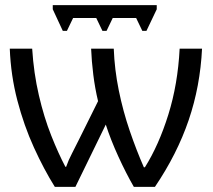

<svg xmlns="http://www.w3.org/2000/svg" viewBox="-20 -726 829 746"><path d="M589 -706V-690L549 -606H533L509 -656H418L394 -606H378L354 -656H264L240 -606H224L185 -690V-706ZM765 -537Q758 -391 713 -259Q668 -127 582 0H500Q470 -52 440 -117.5Q410 -183 391 -242L273 0H193Q151 -67 112 -152.5Q73 -238 47.5 -335.5Q22 -433 18 -537H105Q111 -442 131 -356Q151 -270 179 -199.5Q207 -129 234 -78H237Q246 -104 260 -130.5Q274 -157 287 -184L361 -333Q349 -383 342.5 -435.5Q336 -488 334 -537H422Q425 -456 441.5 -375Q458 -294 484 -218Q510 -142 539 -76H543Q597 -162 634 -280.5Q671 -399 678 -537Z"/></svg>

Font: Noto Sans
Style: Regular
Weight: 400
Designer: Monotype Design Team
Foundry: Monotype Imaging Inc.
Version: Version 2.007